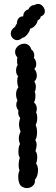

<svg xmlns="http://www.w3.org/2000/svg" viewBox="-20 -960 286 980"><path d="M174 -91Q174 -76 169.5 -62.5Q165 -49 158 -43Q161 -24 148 -12Q135 0 117 0Q105 0 94 -6Q83 -12 78 -26Q73 -40 73 -56Q73 -78 80 -91Q75 -100 75 -117Q75 -136 81 -156Q74 -164 74 -185Q74 -212 82 -225Q76 -239 76 -252Q76 -270 85 -288Q77 -309 77 -326Q77 -340 83 -358Q73 -369 73 -386Q73 -393 74 -396Q63 -409 63 -426Q63 -437 69 -447Q62 -463 62 -478Q62 -502 74 -514Q68 -528 68 -548Q68 -564 73 -571Q68 -574 65 -582Q62 -590 62 -600Q62 -617 70 -628Q67 -636 67 -649Q67 -659 69 -667Q57 -679 57 -695Q57 -712 71.5 -724.5Q86 -737 104 -737Q116 -737 126 -729.5Q136 -722 140 -707Q155 -697 155 -676Q155 -672 153 -664Q165 -652 165 -633Q165 -617 155 -608Q160 -604 164 -594.5Q168 -585 168 -574Q168 -556 155 -544Q163 -533 163 -517Q163 -501 157 -491Q161 -487 161 -471Q161 -462 159 -452Q157 -442 153 -438Q168 -425 168 -405Q168 -394 164 -386Q170 -377 170 -359Q170 -336 162 -322Q169 -308 169 -285Q169 -257 160 -245Q167 -235 167 -220Q167 -207 161 -189Q170 -179 170 -158Q170 -140 164 -125Q174 -114 174 -91ZM94 -767Q81 -755 68 -755Q55 -755 45 -765Q35 -775 35 -789Q35 -809 57 -823Q58 -829 66 -839Q66 -854 73.5 -865Q81 -876 99 -877Q98 -889 105.5 -899Q113 -909 125 -912Q128 -921 136.5 -927.5Q145 -934 155 -934Q164 -940 174 -940Q188 -940 198.5 -928Q209 -916 209 -902Q209 -883 188 -876Q187 -863 172 -856Q171 -843 159 -829.5Q147 -816 134 -814Q132 -800 119 -784Q106 -768 94 -767Z"/></svg>

Font: Pangolin
Style: Regular
Weight: 400
Designer: Kevin Burke
Foundry: Google, Inc.
Version: Version 1.101